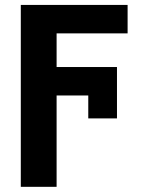

<svg xmlns="http://www.w3.org/2000/svg" viewBox="-20 -550 592 768"><path d="M206.4 197.3H63.2V-530.3H206.4ZM447.9 -168.1H166.1V-281.9H447.9ZM490.4 -416.5H166.1V-530.3H490.4ZM333.1 -76.4V-281.9H447.9V-76.4Z"/></svg>

Font: WEMIX Pretendard Variable
Style: Regular
Weight: 400
Designer: Base glyphs from Inter by Rasmus Andersson; Hangeul glyphs from Noto Sans CJK(Source Han Sans) by Jang Soo-young and Kan
Foundry: Kil Hyung-jin
Version: Version 1.000;Glyphs 3.2 (3208)